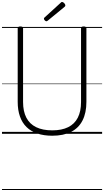

<svg xmlns="http://www.w3.org/2000/svg" viewBox="-20 -1346 1047 1931"><path d="M505 19Q421 19 356 -3Q291 -25 247 -68Q203 -111 180.5 -175Q158 -239 158 -322V-1061Q158 -1071 164.5 -1075.5Q171 -1080 185 -1080Q199 -1080 205.5 -1075.5Q212 -1071 212 -1061V-320Q212 -226 245 -162.5Q278 -99 343.5 -67Q409 -35 506 -35Q601 -35 665.5 -67Q730 -99 762.5 -162.5Q795 -226 795 -320V-1061Q795 -1071 801.5 -1075.5Q808 -1080 822 -1080Q849 -1080 849 -1061V-322Q849 -211 810 -134.5Q771 -58 694.5 -19.5Q618 19 505 19ZM447 -1132Q439 -1132 430.5 -1141Q422 -1150 422 -1157Q422 -1159 422.5 -1162.5Q423 -1166 427 -1169L589 -1317Q593 -1321 596 -1323.5Q599 -1326 604 -1326Q611 -1326 618.5 -1320.5Q626 -1315 631.5 -1307Q637 -1299 637 -1292Q637 -1288 636 -1285Q635 -1282 629 -1277L461 -1139Q456 -1136 453 -1134Q450 -1132 447 -1132ZM0 555H1007V565H0ZM0 -20H1007V0H0ZM0 -505H1007V-500H0ZM0 -1075H1007V-1065H0Z"/></svg>

Font: Playwrite AR Guides
Style: Regular
Weight: 400
Designer: Veronika Burian, José Scaglione
Foundry: TypeTogether
Version: Version 1.003